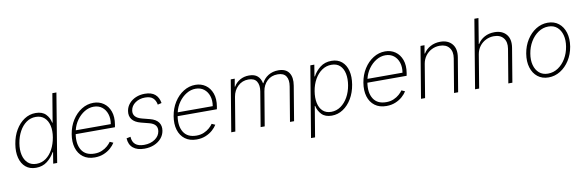

<svg xmlns="http://www.w3.org/2000/svg" viewBox="-58 -1265 6125 2007"><g transform="rotate(-10 3004.0 -261.0)"><path d="M455.6 0 575.7 -727.3H532.7L481.9 -423.7H477.6Q467.8 -476.6 430.7 -515.1Q393.5 -553.6 323.6 -553.6Q257.9 -553.6 202.9 -517.2Q147.8 -480.8 110.3 -417.3Q72.7 -353.7 59.3 -271.3Q45.5 -188.9 61.9 -125.2Q78.2 -61.4 121 -25Q163.9 11.4 229.9 11.4Q300.2 11.4 350 -27.3Q399.7 -66.1 427.9 -119H432.9L413.4 0ZM457.5 -271.7Q445.8 -202.1 416.2 -147Q386.6 -92 342.4 -60.4Q298.2 -28.8 242.5 -28.8Q186.7 -28.8 151.6 -60.9Q116.4 -93 103.7 -148.1Q91.1 -203.1 102.4 -271.7Q113.7 -340.2 143.4 -394.9Q173 -449.6 217.3 -481.4Q261.5 -513.1 317.6 -513.1Q373 -513.1 408.3 -481.7Q443.5 -450.3 456.3 -395.8Q469.2 -341.3 457.5 -271.7Z M853.3 11.4Q779.5 11.4 730.8 -25.2Q682.2 -61.8 663 -125.4Q643.8 -188.9 657.3 -270.2Q670.8 -351.9 711.3 -415.8Q751.8 -479.8 810.5 -516.7Q869.3 -553.6 936.8 -553.6Q997.9 -553.6 1044.2 -521.5Q1090.6 -489.3 1112 -430.2Q1133.5 -371.1 1120 -290.1L1115.1 -263.1H698.5Q682.2 -158.7 723 -93.7Q763.8 -28.8 858.7 -28.8Q903.1 -28.8 937.7 -43.9Q972.3 -58.9 996.8 -80.6Q1021.3 -102.3 1034.8 -122.5L1070.7 -106.5Q1054.3 -79.2 1023.8 -51.8Q993.3 -24.5 950.3 -6.6Q907.3 11.4 853.3 11.4ZM706.3 -302.6H1078.1Q1088.1 -361.5 1072.4 -409.3Q1056.8 -457 1020.8 -485.1Q984.7 -513.1 932.5 -513.1Q881.4 -513.1 834.7 -484.7Q788 -456.3 753.9 -408.6Q719.8 -360.8 706.3 -302.6Z M1638.8 -427.9 1597.3 -418Q1589.5 -463.4 1561.8 -488.8Q1534.1 -514.2 1479 -514.2Q1418 -514.2 1374.5 -483.7Q1331 -453.1 1323.2 -404.8Q1310.7 -329.2 1410.2 -303.6L1491.1 -282.7Q1552.9 -266.7 1579.7 -230.1Q1606.5 -193.5 1597.7 -140.6Q1590.2 -95.5 1560.4 -61.3Q1530.5 -27 1484.4 -7.8Q1438.2 11.4 1381.4 11.4Q1304.3 11.4 1261.2 -24.7Q1218 -60.7 1214.8 -127.8L1257.8 -136.4Q1262.8 -28.4 1384.6 -28.4Q1452.4 -28.4 1499.5 -60.7Q1546.5 -93 1554.3 -143.1Q1566.8 -219.1 1473.7 -242.5L1391 -263.8Q1326.3 -280.5 1298.5 -317.3Q1270.6 -354 1279.5 -407.3Q1286.9 -451 1315.2 -483.8Q1343.4 -516.7 1386.7 -535.2Q1430 -553.6 1482.2 -553.6Q1552.2 -553.6 1590.6 -521Q1628.9 -488.3 1638.8 -427.9Z M1935.4 11.4Q1861.5 11.4 1812.9 -25.2Q1764.2 -61.8 1745 -125.4Q1725.9 -188.9 1739.3 -270.2Q1752.8 -351.9 1793.3 -415.8Q1833.8 -479.8 1892.6 -516.7Q1951.3 -553.6 2018.8 -553.6Q2079.9 -553.6 2126.2 -521.5Q2172.6 -489.3 2194.1 -430.2Q2215.6 -371.1 2202.1 -290.1L2197.1 -263.1H1780.5Q1764.2 -158.7 1805 -93.7Q1845.9 -28.8 1940.7 -28.8Q1985.1 -28.8 2019.7 -43.9Q2054.3 -58.9 2078.8 -80.6Q2103.3 -102.3 2116.8 -122.5L2152.7 -106.5Q2136.4 -79.2 2105.8 -51.8Q2075.3 -24.5 2032.3 -6.6Q1989.3 11.4 1935.4 11.4ZM1788.4 -302.6H2160.2Q2170.1 -361.5 2154.5 -409.3Q2138.8 -457 2102.8 -485.1Q2066.8 -513.1 2014.6 -513.1Q1963.4 -513.1 1916.7 -484.7Q1870 -456.3 1835.9 -408.6Q1801.8 -360.8 1788.4 -302.6Z M2303.3 0 2394.2 -545.5H2436.4L2422.2 -463.1H2426.5Q2449.6 -503.9 2492 -528.2Q2534.4 -552.6 2588.4 -552.6Q2647.4 -552.6 2679 -524.1Q2710.6 -495.7 2719.1 -447.1H2723Q2746.4 -495.4 2792.8 -524Q2839.1 -552.6 2899.9 -552.6Q2978.7 -552.6 3012.3 -502.7Q3045.8 -452.8 3031.2 -366.1L2970.2 0H2926.8L2987.9 -366.1Q2999.3 -434.7 2973.9 -473.5Q2948.5 -512.4 2885.3 -512.4Q2817.8 -512.4 2773.8 -470.3Q2729.8 -428.3 2719.1 -362.6L2658.4 0H2615.1L2676.5 -369Q2686.8 -432.9 2662.6 -472.7Q2638.5 -512.4 2574.2 -512.4Q2509.6 -512.4 2463.4 -468.9Q2417.3 -425.4 2406.2 -358L2346.6 0Z M3114 204.5 3239 -545.5H3281.2L3261.4 -423.7H3266.3Q3294 -476.6 3343.4 -515.1Q3392.8 -553.6 3463.4 -553.6Q3529.5 -553.6 3572.4 -517.4Q3615.4 -481.2 3631.7 -417.6Q3648.1 -354 3634.2 -271.3Q3620.7 -188.9 3582.9 -125.2Q3545.1 -61.4 3490.2 -25Q3435.4 11.4 3370 11.4Q3300.4 11.4 3263.1 -27.3Q3225.9 -66.1 3215.2 -119H3210.9L3157 204.5ZM3236.2 -271.7Q3224.8 -202.1 3236.3 -147Q3247.9 -92 3281.8 -60.4Q3315.7 -28.8 3370.7 -28.8Q3426.5 -28.8 3472.3 -60.9Q3518.1 -93 3549 -148.1Q3579.9 -203.1 3591.3 -271.7Q3602.6 -340.2 3591.3 -394.9Q3579.9 -449.6 3546.2 -481.4Q3512.4 -513.1 3456 -513.1Q3400.6 -513.1 3354.9 -481.7Q3309.3 -450.3 3278.4 -395.8Q3247.5 -341.3 3236.2 -271.7Z M3949.6 11.4Q3875.7 11.4 3827.1 -25.2Q3778.4 -61.8 3759.2 -125.4Q3740.1 -188.9 3753.6 -270.2Q3767 -351.9 3807.5 -415.8Q3848 -479.8 3906.8 -516.7Q3965.6 -553.6 4033 -553.6Q4094.1 -553.6 4140.4 -521.5Q4186.8 -489.3 4208.3 -430.2Q4229.8 -371.1 4216.3 -290.1L4211.3 -263.1H3794.7Q3778.4 -158.7 3819.2 -93.7Q3860.1 -28.8 3954.9 -28.8Q3999.3 -28.8 4033.9 -43.9Q4068.5 -58.9 4093 -80.6Q4117.5 -102.3 4131 -122.5L4166.9 -106.5Q4150.6 -79.2 4120 -51.8Q4089.5 -24.5 4046.5 -6.6Q4003.6 11.4 3949.6 11.4ZM3802.6 -302.6H4174.4Q4184.3 -361.5 4168.7 -409.3Q4153.1 -457 4117 -485.1Q4081 -513.1 4028.8 -513.1Q3977.6 -513.1 3930.9 -484.7Q3884.2 -456.3 3850.1 -408.6Q3816.1 -360.8 3802.6 -302.6Z M4419.4 -353.7 4360.8 0H4317.5L4408.4 -545.5H4450.6L4436.4 -459.2H4440.7Q4466.3 -501.4 4513.1 -527Q4560 -552.6 4618.3 -552.6Q4700.3 -552.6 4743.4 -500.9Q4786.6 -449.2 4771.7 -359.7L4711.6 0H4668.3L4728 -358Q4739.3 -427.6 4706.1 -470Q4672.9 -512.4 4605.1 -512.4Q4559.3 -512.4 4520.1 -492.5Q4480.8 -472.7 4454.2 -437Q4427.6 -401.3 4419.4 -353.7Z M4993.3 -353.7 4934.7 0H4891.3L5012.1 -727.3H5055.4L5011.4 -459.2H5015.6Q5041.2 -501.8 5087.7 -527.2Q5134.2 -552.6 5193.5 -552.6Q5275.9 -552.6 5319.1 -501.2Q5362.2 -449.9 5347.3 -359.7L5287.3 0H5244.3L5304 -358Q5315.3 -427.9 5281.8 -470.2Q5248.2 -512.4 5180.4 -512.4Q5134.6 -512.4 5094.8 -492.5Q5055 -472.7 5028.2 -437Q5001.4 -401.3 4993.3 -353.7Z M5671.2 11.4Q5603 11.4 5555.9 -25.6Q5508.9 -62.5 5489 -127Q5469.1 -191.4 5482.6 -274.5Q5496.1 -355.5 5536.2 -418.5Q5576.3 -481.5 5634.2 -517.6Q5692.1 -553.6 5758.2 -553.6Q5827.1 -553.6 5874.1 -516.5Q5921.2 -479.4 5941.1 -414.8Q5960.9 -350.1 5947.8 -267Q5934.3 -186.4 5894.2 -123.4Q5854 -60.4 5796 -24.5Q5737.9 11.4 5671.2 11.4ZM5671.5 -28.8Q5730.1 -28.8 5779.1 -61.4Q5828.1 -94.1 5861.3 -149.9Q5894.5 -205.6 5905.5 -274.5Q5916.5 -341.3 5902.3 -395.2Q5888.1 -449.2 5851.6 -481.2Q5815 -513.1 5758.9 -513.1Q5701 -513.1 5651.8 -480.1Q5602.6 -447.1 5569.2 -391.3Q5535.9 -335.6 5524.9 -267Q5513.5 -200.6 5527.7 -146.5Q5541.9 -92.3 5578.7 -60.5Q5615.4 -28.8 5671.5 -28.8Z"/></g></svg>

Font: Inter UI Extra Light
Style: Italic
Weight: 200
Italic angle: -9.39999°
Designer: Rasmus Andersson
Foundry: rsms
Version: 3.2;8d6f07862